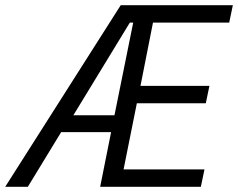

<svg xmlns="http://www.w3.org/2000/svg" viewBox="-59 -718 915 738"><path d="M368 -210H176L48 0H-39L405 -698H836L822 -631H529L481 -388H746L732 -321H467L416 -67H727L713 0H326ZM440 -631 223 -275H381L453 -631Z"/></svg>

Font: IBM Plex Sans Condensed
Style: Italic
Weight: 400
Width: 3
Italic angle: -11°
Designer: Mike Abbink, Paul van der Laan, Pieter van Rosmalen
Foundry: Bold Monday
Version: Version 1.3